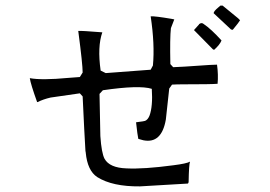

<svg xmlns="http://www.w3.org/2000/svg" viewBox="-20 -672 960 683"><path d="M834 -600Q831 -594 808 -566L802 -567L740 -625Q740 -632 757 -646Q762 -650 764 -652H772L827 -607Q831 -603 834 -600ZM768 -528Q762 -513 742 -495L738 -496L670 -565L688 -585V-586Q697 -593 704 -587Q731 -569 768 -528ZM754 -374Q734 -372 630 -372Q609 -372 592 -371L582 -357L570 -247Q555 -160 490 -173Q482 -175 472 -178Q469 -191 464 -237Q495 -241 496 -242Q506 -246 512 -261Q524 -294 520 -356Q476 -370 346 -351L334 -338L337 -188Q341 -128 352 -107Q370 -75 430 -73Q491 -70 596 -84Q644 -90 656 -97Q652 -87 651 -25Q651 -23 650 -21L648 -19L478 -9Q380 -8 326 -42Q291 -65 285 -129Q285 -132 284 -134Q280 -199 274 -329L264 -340L160 -325Q134 -319 114 -309H112Q89 -373 86 -394Q128 -386 224 -395Q248 -397 264 -398L274 -414Q274 -443 259 -557Q259 -560 258 -562Q270 -563 344 -557Q326 -506 338 -421L356 -412L516 -424L524 -439Q531 -514 516 -614Q531 -615 590 -605Q595 -604 600 -603Q589 -574 588 -572Q584 -538 586 -444L596 -433Q612 -433 726 -441Q741 -442 752 -442Q757 -406 754 -374Z"/></svg>

Font: cwTeXYen
Style: Medium
Weight: 500
Version: Version 1.17